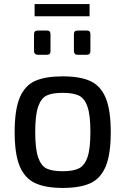

<svg xmlns="http://www.w3.org/2000/svg" viewBox="-20 -917 616 943"><path d="M52 -268Q52 -378 77 -437.5Q102 -497 152.5 -519.5Q203 -542 288 -542Q373 -542 423.5 -519Q474 -496 499 -436.5Q524 -377 524 -268Q524 -160 499.5 -100.5Q475 -41 424.5 -17.5Q374 6 288 6Q203 6 152 -18Q101 -42 76.5 -101.5Q52 -161 52 -268ZM424 -269Q424 -352 409.5 -393.5Q395 -435 366.5 -448Q338 -461 288 -461Q237 -461 209.5 -448Q182 -435 167.5 -393.5Q153 -352 153 -269Q153 -185 167.5 -143.5Q182 -102 209.5 -89Q237 -76 288 -76Q338 -76 366.5 -89.5Q395 -103 409.5 -144.5Q424 -186 424 -269ZM147 -665V-749Q147 -767 165 -767H211Q228 -767 228 -749V-665Q228 -648 211 -648H165Q157 -648 152 -653Q147 -658 147 -665ZM343 -665V-749Q343 -767 360 -767H407Q424 -767 424 -749V-665Q424 -657 419.5 -652.5Q415 -648 407 -648H360Q352 -648 347.5 -653Q343 -658 343 -665ZM150 -897H420V-837H150Z"/></svg>

Font: Exo Medium
Style: Regular
Weight: 500
Designer: Natanael Gama
Foundry: Natanael Gama
Version: Version 1.500; ttfautohint (v1.6)